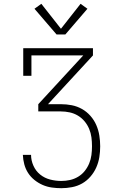

<svg xmlns="http://www.w3.org/2000/svg" viewBox="-20 -988 640 1008"><path d="M302 0Q277 0 252 -3.5Q227 -7 204 -17Q181 -27 161 -43Q141 -59 127.5 -80Q114 -101 107.5 -125.5Q101 -150 100 -175H143Q143 -146 155.5 -118Q168 -90 191 -71.5Q214 -53 243 -45.5Q272 -38 302 -38Q325 -38 347.5 -43Q370 -48 390 -60Q410 -72 424.5 -90Q439 -108 448 -129.5Q457 -151 460 -174Q463 -197 463 -220Q463 -220 463 -220Q463 -220 463 -220Q463 -220 463 -220Q463 -220 463 -220Q463 -244 460 -267Q457 -290 448 -311.5Q439 -333 424 -351Q409 -369 389 -381Q369 -393 346 -398Q323 -403 300 -403H181V-441L417 -697H145V-590H102V-735H468V-697L232 -441H300Q329 -441 357 -435.5Q385 -430 410 -416Q435 -402 454.5 -380Q474 -358 485.5 -331.5Q497 -305 501.5 -276.5Q506 -248 506 -220Q506 -191 501.5 -163Q497 -135 485.5 -109Q474 -83 455 -61Q436 -39 411.5 -25Q387 -11 358.5 -5.5Q330 0 302 0ZM277 -807 161 -942 197 -968 300 -837 403 -968 439 -942 323 -807Z"/></svg>

Font: Iosevka Curly Slab XLtEx
Style: Regular
Weight: 200
Width: 7
Monospace: yes
Designer: Belleve Invis
Foundry: Belleve Invis
Version: Version 11.1.0; ttfautohint (v1.8.3)